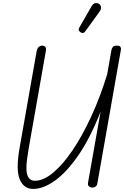

<svg xmlns="http://www.w3.org/2000/svg" viewBox="-20 -1227 812 1256"><path d="M197 9Q136 9 109.5 -52.8Q83 -114.5 107.5 -255.5L219.5 -891Q221.5 -902 226.2 -910.5Q231 -919 238.8 -923.8Q246.5 -928.5 256.5 -928.5Q270.5 -928 276.8 -919.2Q283 -910.5 280.5 -896.5L167.5 -255Q161.5 -219.5 156.5 -182.5Q151.5 -145.5 153.2 -114.2Q155 -83 167.8 -63.8Q180.5 -44.5 209 -44.5Q264 -44.5 327 -96.8Q390 -149 454 -243.2Q518 -337.5 576.5 -464.2Q635 -591 681 -740L709 -900Q711.5 -912 718.8 -920.2Q726 -928.5 743 -928.5Q761.5 -928.5 767.2 -921Q773 -913.5 770.5 -899L617 -28Q615 -13.5 605.8 -6.8Q596.5 0 585 0Q571 0 562 -7.8Q553 -15.5 556 -32.5L638 -496.5Q571 -325.5 494 -213.2Q417 -101 340.2 -46Q263.5 9 197 9ZM508 -1015Q500 -1020 496 -1027.5Q492 -1035 501 -1050.5L578 -1184.5Q590.5 -1206 605.8 -1206.8Q621 -1207.5 630 -1200Q641.5 -1189.5 641 -1176.8Q640.5 -1164 632 -1152L539.5 -1024Q530.5 -1011.5 522.8 -1011.2Q515 -1011 508 -1015Z"/></svg>

Font: Edu VIC WA NT Hand
Style: Regular
Weight: 400
Designer: Tina and Corey Anderson, Eben Sorkin, Mirko Velimirovic
Foundry: Google for Education
Version: Version 1.000